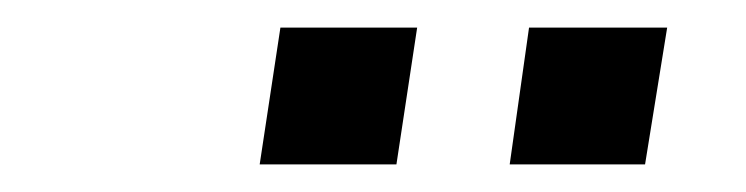

<svg xmlns="http://www.w3.org/2000/svg" viewBox="-20 -723 540 139"><path d="M349 -604 363 -703H463L447 -604ZM168 -604 183 -703H282L267 -604Z"/></svg>

Font: Nunito Sans 12pt ExtraLight 12pt SemiBold
Style: Italic
Weight: 600
Italic angle: -9°
Version: Version 3.101;gftools[0.9.27]